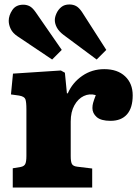

<svg xmlns="http://www.w3.org/2000/svg" viewBox="-20 -838 623 858"><path d="M37 0V-86L73 -92Q88 -95 93 -105.5Q98 -116 98 -142V-349Q98 -382 93.5 -394.5Q89 -407 65 -411L29 -416L38 -509L252 -523L270 -513L279 -421H283Q304 -469 347.5 -499Q391 -529 446 -529Q505 -529 539 -497Q573 -465 573 -412Q573 -356 547.5 -327Q522 -298 474 -298Q431 -298 412 -315Q393 -332 393 -355Q393 -367 396 -378Q399 -389 408 -413Q380 -421 354.5 -409Q329 -397 312.5 -367.5Q296 -338 296 -295V-140Q296 -115 301.5 -105Q307 -95 326 -93L392 -85V0ZM412 -572 264 -682Q243 -698 234 -715Q225 -732 225 -748Q225 -762 232.5 -778.5Q240 -795 254 -806.5Q268 -818 290 -818Q307 -818 320 -811Q333 -804 346 -785L455 -615ZM213 -572 58 -676Q37 -690 28 -708.5Q19 -727 19 -745Q19 -769 35 -793Q51 -817 84 -817Q99 -817 112 -810.5Q125 -804 139 -784L256 -615Z"/></svg>

Font: Literata 12pt ExtraBold
Style: Regular
Weight: 800
Designer: Latin by Veronika Burian and Jose Scaglione. Greek by Irene Vlachou. Cyrillic by Vera Evstafieva.
Foundry: TypeTogether
Version: Version 3.002